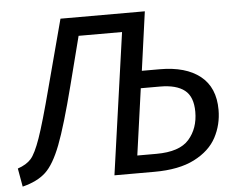

<svg xmlns="http://www.w3.org/2000/svg" viewBox="-63 -749 1007 823"><g transform="rotate(-5 441.0 -337.5)"><path d="M867 -241Q867 -177 838 -122.5Q809 -68 742.5 -34Q676 0 570 0H398L484 -609H297L244 -402Q200 -230 169 -149.5Q138 -69 102 -35.5Q66 -2 2 14L-12 -65Q26 -78 45.5 -100Q65 -122 87.5 -186Q110 -250 149 -399L226 -689H589L554 -436H631Q743 -436 805 -386.5Q867 -337 867 -241ZM767 -241Q767 -306 731.5 -334Q696 -362 626 -362H543L503 -76H585Q685 -76 726 -123Q767 -170 767 -241Z"/></g></svg>

Font: Fira Sans
Style: Italic
Weight: 400
Italic angle: -8°
Designer: bBox Type GmbH & Carrois Corporate GbR & Edenspiekermann AG
Foundry: bBox Type GmbH & Carrois Corporate GbR & Edenspiekermann AG
Version: Version 4.301